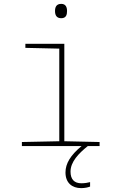

<svg xmlns="http://www.w3.org/2000/svg" viewBox="-20 -754 603 991"><path d="M296 -660C322 -660 326 -679 326 -697C326 -716 320 -734 296 -734C270 -734 264 -716 264 -697C264 -677 271 -660 296 -660ZM93 0H401C344 47 318 90 318 136C318 190 352 217 399 217C418 217 435 213 445 209V186C435 189 417 192 400 192C363 192 344 171 344 132C344 81 386 38 433 0H494V-21L312 -25V-528H111V-507L286 -503V-25L93 -21Z"/></svg>

Font: Noto Sans Mono SemiCondensed Thin
Style: Regular
Weight: 100
Width: 4
Designer: Monotype Design Team
Foundry: Monotype Imaging Inc.
Version: Version 2.014